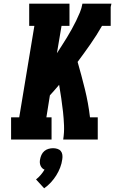

<svg xmlns="http://www.w3.org/2000/svg" viewBox="-20 -755 640 1039"><path d="M40 0V-120H84L166 -615H138V-735H356V-615H313L288 -467Q302 -489 316 -510.5Q330 -532 343 -553.5Q356 -575 368.5 -597.5Q381 -620 392 -642.5Q403 -665 412.5 -688Q422 -711 426 -735H583Q582 -730 581 -726Q580 -722 579 -717V-615H532Q503 -564 469 -515.5Q435 -467 400 -420Q421 -347 439.5 -272Q458 -197 467 -120H509V0H322Q328 -38 326.5 -75.5Q325 -113 321 -150Q317 -187 311.5 -223.5Q306 -260 300 -296Q288 -282 275.5 -267.5Q263 -253 250 -239L231 -120H259V0ZM219 264 175 216Q189 205 200.5 191.5Q212 178 221 163Q213 160 207.5 154Q202 148 199 140.5Q196 133 195.5 124.5Q195 116 197 107Q199 95 204.5 83Q210 71 220 62.5Q230 54 242.5 50.5Q255 47 267 47Q279 47 290.5 50.5Q302 54 309 62.5Q316 71 317.5 83Q319 95 317 107Q314 130 305.5 152Q297 174 284.5 194Q272 214 255.5 232Q239 250 219 264Z"/></svg>

Font: Iosevka Curly Slab HvEx
Style: Italic
Weight: 900
Width: 7
Italic angle: -9°
Monospace: yes
Designer: Belleve Invis
Foundry: Belleve Invis
Version: Version 11.1.0; ttfautohint (v1.8.3)